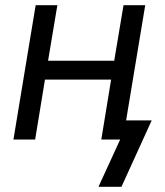

<svg xmlns="http://www.w3.org/2000/svg" viewBox="-20 -540 640 743"><path d="M361 183 445 0H372L410 -232H154L116 0H32L118 -520H202L166 -305H422L458 -520H542L468 -74H567L450 183Z"/></svg>

Font: Iosevka Aile Oblique
Style: Regular
Weight: 400
Italic angle: -9°
Designer: Belleve Invis
Foundry: Belleve Invis
Version: Version 31.1.0; ttfautohint (v1.8.4)